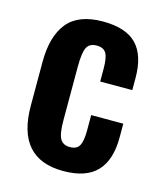

<svg xmlns="http://www.w3.org/2000/svg" viewBox="-94 -658 628 739"><g transform="rotate(15 220.0 -289.0)"><path d="M226.1 8.8Q41 8.8 41 -202.1V-376Q41 -479 85.2 -533Q129.4 -586.9 226.1 -586.9Q317.9 -586.9 360.4 -543Q402.8 -499 402.8 -409.2V-360.8H274.9V-412.1Q274.9 -456.5 264.2 -473.9Q253.4 -491.2 227.1 -491.2Q197.8 -491.2 187.3 -470.2Q176.8 -449.2 176.8 -393.1V-181.2Q176.8 -127 188.2 -106.9Q199.7 -86.9 227.1 -86.9Q254.9 -86.9 264.9 -105.5Q274.9 -124 274.9 -165V-227.1H402.8V-171.9Q402.8 -82.5 359.9 -36.9Q316.9 8.8 226.1 8.8Z"/></g></svg>

Font: Oswald Medium
Style: Regular
Weight: 500
Designer: Vernon Adams
Foundry: Vernon Adams
Version: Version 4.103